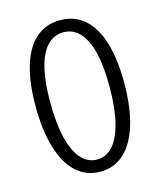

<svg xmlns="http://www.w3.org/2000/svg" viewBox="-104 -745 699 834"><g transform="rotate(-15 245.0 -328.5)"><path d="M244.6 -668.9Q308.6 -668.9 353 -630.4Q397.5 -591.8 420.7 -517.1Q443.8 -442.4 443.8 -335Q443.8 -227.1 420.7 -148.9Q397.5 -70.8 352.8 -29.3Q308.1 12.2 244.6 12.2Q181.2 12.2 136.5 -29.3Q91.8 -70.8 68.6 -148.9Q45.4 -227.1 45.4 -335Q45.4 -442.4 68.4 -517.1Q91.3 -591.8 136 -630.4Q180.7 -668.9 244.6 -668.9ZM244.6 -614.7Q181.2 -614.7 146.2 -545.2Q111.3 -475.6 111.3 -335Q111.3 -240.2 127.4 -174.6Q143.6 -108.9 173.3 -75.7Q203.1 -42.5 244.6 -42.5Q286.1 -42.5 315.9 -75.7Q345.7 -108.9 361.8 -174.6Q377.9 -240.2 377.9 -335Q377.9 -475.6 343 -545.2Q308.1 -614.7 244.6 -614.7Z"/></g></svg>

Font: Varta
Style: Light
Weight: 300
Designer: Joana Correia, Viktoriya Grabowska, Eben Sorkin
Foundry: Sorkin Type
Version: Version 1.002; ttfautohint (v1.3) -l 8 -r 24 -G 200 -x 12 -H